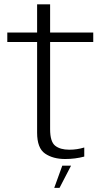

<svg xmlns="http://www.w3.org/2000/svg" viewBox="-20 -746 503 908"><path d="M288 6Q335.5 6 378.5 -5.5V-48.5Q344.5 -38 308 -38Q264.5 -38 240.8 -57Q217 -76 217 -135V-547.5H421V-592H217V-725.5H155.5V-592H14.5V-547.5H155.5V-118.5Q155.5 -45.5 193 -19.8Q230.5 6 288 6ZM236.5 142.5H261.5L316 37.5H274.5Z"/></svg>

Font: Anybody Light
Style: Regular
Weight: 300
Designer: Tyler Finck
Foundry: Etcetera Type Company
Version: Version 1.111; ttfautohint (v1.8.4)